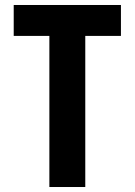

<svg xmlns="http://www.w3.org/2000/svg" viewBox="-20 -750 540 770"><path d="M178 0V-606H35V-730H465V-606H322V0Z"/></svg>

Font: M PLUS 1 Code
Style: Regular
Weight: 400
Designer: Coji Morishita
Foundry: UNDERFOREST DESIGN
Version: Version 1.005